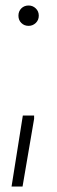

<svg xmlns="http://www.w3.org/2000/svg" viewBox="-20 -520 207 698"><path d="M84 -426Q68 -426 57.5 -436.5Q47 -447 47 -463Q47 -479 57.5 -489.5Q68 -500 84 -500Q99 -500 110 -489.5Q121 -479 121 -463Q121 -447 110 -436.5Q99 -426 84 -426ZM22 158 63 -100H104V-88L62 158Z"/></svg>

Font: Nacelle UltraLight
Style: Regular
Weight: 200
Designer: Sora Sagano
Foundry: Sora Sagano
Version: Version 1.000;FEAKit 1.0